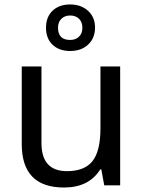

<svg xmlns="http://www.w3.org/2000/svg" viewBox="-20 -836 640 866"><path d="M450.2 0 437 -71.8H432.1Q380.9 9.8 269 9.8Q78.1 9.8 78.1 -186V-536.1H167V-190.9Q167 -64 282.2 -64Q360.8 -64 397 -109.1Q433.1 -154.3 433.1 -257.8V-536.1H522V0ZM296.4 -606Q246.6 -606 217 -634.3Q187.5 -662.6 187.5 -710.9Q187.5 -759.3 217 -787.6Q246.6 -815.9 296.4 -815.9Q345.7 -815.9 377.2 -787.1Q408.7 -758.3 408.7 -711.9Q408.7 -664.1 377.7 -635Q346.7 -606 296.4 -606ZM296.4 -766.1Q272.5 -766.1 257.1 -751.5Q241.7 -736.8 241.7 -710.9Q241.7 -655.8 296.4 -655.8Q320.8 -655.8 336.2 -670.4Q351.6 -685.1 351.6 -710.9Q351.6 -736.8 336.2 -751.5Q320.8 -766.1 296.4 -766.1Z"/></svg>

Font: Noto Mono
Style: Regular
Weight: 400
Designer: Monotype Design Team
Foundry: Monotype Imaging Inc.
Version: Version 1.00